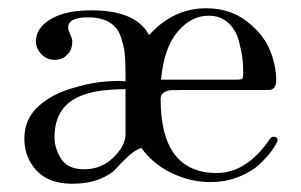

<svg xmlns="http://www.w3.org/2000/svg" viewBox="-20 -432 728 465"><path d="M155 13Q98 13 68.5 -19Q39 -51 39 -96Q39 -144 73.5 -175Q108 -206 161 -220Q212 -236 270 -236L284 -235V-254Q284 -284 282 -303Q280 -322 272 -344.5Q264 -367 244 -378.5Q224 -390 193 -390Q145 -390 145 -365Q145 -360 150 -349Q155 -338 155 -333Q155 -310 143 -300Q132 -287 112 -287Q94 -287 80 -301Q67 -315 67 -332Q67 -351 80 -367Q116 -407 201 -407Q296 -407 332 -361Q337 -354 341 -347Q400 -412 479 -412Q537 -412 577.5 -380.5Q618 -349 633.5 -311Q649 -273 649 -238Q649 -214 630 -214H421Q402 -214 393.5 -213.5Q385 -213 377 -208Q369 -203 369 -193Q369 -13 505 -13H508Q579 -15 634 -96Q639 -103 647 -100Q655 -97 651 -88Q648 -81 638.5 -67.5Q629 -54 610 -35.5Q591 -17 559 -4Q527 9 489 9Q442 9 396.5 -12.5Q351 -34 322 -74Q306 -68 289.5 -52.5Q273 -37 260.5 -23Q248 -9 220.5 2Q193 13 155 13ZM370 -239H549Q564 -239 566.5 -241Q569 -243 569 -257Q569 -272 567.5 -287.5Q566 -303 559 -331Q552 -359 533 -376.5Q514 -394 485 -394Q443 -394 410 -355Q377 -316 370 -239ZM184 -22Q225 -22 254.5 -50.5Q284 -79 284 -107V-216Q207 -216 167 -196Q112 -169 112 -99Q112 -73 128 -47.5Q144 -22 184 -22Z"/></svg>

Font: HK Venetian
Style: Regular
Weight: 400
Designer: Alfredo Marco Pradil
Foundry: Alfredo Marco Pradil
Version: Version 1.000;PS 001.000;hotconv 1.0.88;makeotf.lib2.5.64775